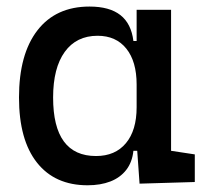

<svg xmlns="http://www.w3.org/2000/svg" viewBox="-20 -547 626 577"><path d="M243.2 9.8Q145 9.8 91.1 -58.3Q37.1 -126.5 37.1 -253.9Q37.1 -384.3 92.5 -455.8Q147.9 -527.3 249 -527.3Q309.1 -527.3 341.8 -501.7Q374.5 -476.1 380.9 -423.8H420.9L390.6 -293Q390.6 -362.3 359.6 -400.9Q328.6 -439.5 273.4 -439.5Q209.5 -439.5 174.6 -391.1Q139.6 -342.8 139.6 -253.9Q139.6 -78.1 268.6 -78.1Q326.2 -78.1 358.4 -116.7Q390.6 -155.3 390.6 -224.6V-252L425.8 -93.8H380.9Q377.4 -59.6 359.4 -36.4Q341.3 -13.2 311.8 -1.7Q282.2 9.8 243.2 9.8ZM399.4 4.9 390.6 -119.1V-239.3L494.1 -210V-93.8L565.4 -83V0ZM390.6 -146.5V-517.6H494.1V-175.8Z"/></svg>

Font: Cascadia Code PL
Style: Regular
Weight: 400
Monospace: yes
Designer: Aaron Bell
Foundry: Saja Typeworks
Version: Version 2102.003